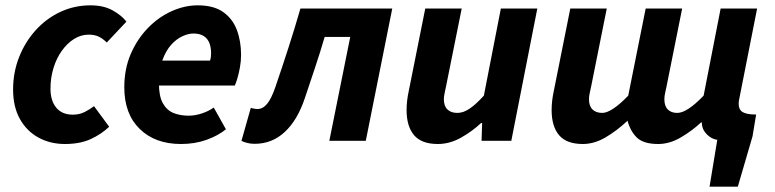

<svg xmlns="http://www.w3.org/2000/svg" viewBox="-20 -528 2905 720"><path d="M223.4 12Q168.2 12 124.3 -12.1Q80.3 -36.1 54.7 -81.7Q29.1 -127.4 29.1 -192.5Q29.1 -256.8 51.6 -313.8Q74.1 -370.8 113.7 -414.6Q153.3 -458.4 206 -483.2Q258.7 -508 319.6 -508Q368.3 -508 402.2 -489.2Q436.1 -470.4 454.1 -446.9L380.4 -368.6Q366.1 -382.8 350.6 -390.4Q335.1 -398.1 312.5 -398.1Q283.4 -398.1 257.5 -381.8Q231.7 -365.4 211.8 -337.5Q191.8 -309.6 180.6 -273Q169.3 -236.4 169.3 -195.4Q169.3 -150.4 191 -124.2Q212.6 -98 253.2 -98Q278 -98 297.7 -108.1Q317.4 -118.2 332.6 -129.9L389.4 -52.7Q359.7 -24.4 319.7 -6.2Q279.7 12 223.4 12Z M658.6 12Q561.7 12 503.9 -44.5Q446.1 -100.9 446.1 -200.5Q446.1 -269.5 470.4 -325.8Q494.8 -382 534.7 -423Q574.6 -464 623.5 -486Q672.4 -508 721.5 -508Q781.2 -508 816.8 -482.9Q852.4 -457.8 868.2 -415.7Q884 -373.6 884 -322Q884 -298.3 879.8 -275.7Q875.7 -253.2 870.4 -235Q865 -216.9 860.6 -207.3H547.6L558.3 -300.7H767.6Q770 -308.4 770.8 -314.6Q771.6 -320.8 771.6 -329.1Q771.6 -349.2 765.5 -365.8Q759.4 -382.4 744.7 -392.3Q730 -402.3 705 -402.3Q686.4 -402.3 664 -392.1Q641.6 -381.9 621.7 -359.8Q601.7 -337.6 588.9 -301.9Q576 -266.2 576 -215.1Q576 -167.5 590.5 -141.2Q605 -114.9 630.1 -104.5Q655.2 -94.2 687.3 -94.2Q711.8 -94.2 737.6 -102.8Q763.3 -111.5 781.5 -124.8L827.3 -43.1Q796.8 -18.6 753.5 -3.3Q710.3 12 658.6 12Z M935.1 11.3Q919.4 11.3 907.4 8.1Q895.5 5 885.4 0.4L920.4 -123.2Q926.1 -122.2 932.3 -120.7Q938.5 -119.2 945.4 -119.2Q965.8 -119.2 981.9 -138.9Q998 -158.6 1012.8 -202Q1037.8 -275.1 1061.4 -348.1Q1084.9 -421 1106.6 -496.1H1451L1351.7 0H1215L1293.4 -389.4H1197.5Q1180.1 -330.3 1161.3 -273.9Q1142.6 -217.5 1123.2 -160.1Q1095.7 -77.5 1047.9 -33.1Q1000 11.3 935.1 11.3Z M1621.8 12Q1560.8 12 1532.8 -21Q1504.7 -54 1504.7 -115.4Q1504.7 -132.4 1506.7 -150Q1508.7 -167.6 1512.7 -186L1574.7 -496H1711.4L1652.5 -203.4Q1649.5 -188.6 1647 -177.2Q1644.5 -165.8 1644.5 -155.9Q1644.5 -130.5 1657.8 -117.6Q1671 -104.6 1695.3 -104.6Q1717.5 -104.6 1741.1 -120.6Q1764.8 -136.6 1794.5 -169.4L1858.2 -496H1994.9L1897.4 0H1785.8L1788 -66.6H1784Q1750.8 -35.3 1708.6 -11.7Q1666.4 12 1621.8 12Z M2640.8 172 2669.8 -3.6Q2648.3 -6.6 2631 -23.8Q2613.6 -41 2611.9 -63.5Q2611.9 -64.6 2612.2 -65.6Q2612.5 -66.7 2612.6 -68.5H2608.6Q2574.6 -36.9 2532.6 -12.4Q2490.7 12 2448.3 12Q2393.2 12 2368.4 -12Q2343.6 -36 2333.3 -75.2Q2292.2 -36.9 2250.1 -12.4Q2208 12 2165.6 12Q2104.8 12 2076.7 -20.9Q2048.6 -53.8 2048.6 -115.5Q2048.6 -132.7 2050.6 -150.2Q2052.6 -167.6 2056.6 -186.1L2118.6 -496.1H2255.4L2196.7 -203.3Q2193.5 -188.7 2191.1 -177.3Q2188.7 -165.8 2188.7 -155.8Q2188.7 -130.4 2201.9 -117.5Q2215 -104.6 2238.8 -104.6Q2255.4 -104.6 2280 -120.7Q2304.5 -136.7 2335.9 -169.4L2401.3 -496.1H2538.1L2479.4 -203.3Q2476.2 -188.7 2473.8 -177.3Q2471.4 -165.8 2471.4 -155.8Q2471.4 -130.4 2484.2 -117.5Q2496.9 -104.6 2519.8 -104.6Q2538.1 -104.6 2562.7 -120.7Q2587.2 -136.7 2618.6 -169.4L2682.4 -496.1H2819.2L2752 -156Q2751 -152 2750.5 -147.7Q2750 -143.4 2750 -138.4Q2750 -117.1 2764.8 -107.8Q2779.6 -98.5 2815.5 -98.5L2802 -16.9L2746.8 172Z"/></svg>

Font: Source Sans 3 VF
Style: Italic
Weight: 200
Italic angle: -11°
Designer: Paul D. Hunt
Foundry: Adobe Systems Incorporated
Version: Version 3.042;hotconv 1.0.118;makeotfexe 2.5.65603